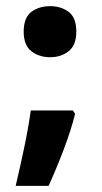

<svg xmlns="http://www.w3.org/2000/svg" viewBox="-20 -475 330 624"><path d="M57 -372Q57 -418 82 -436.5Q107 -455 143 -455Q178 -455 203 -436.5Q228 -418 228 -372Q228 -328 203 -308.5Q178 -289 143 -289Q107 -289 82 -308.5Q57 -328 57 -372ZM217 -116 224 -105Q211 -52 187 11Q163 74 138 129H31Q45 70 59 3Q73 -64 80 -116Z"/></svg>

Font: Noto Sans Telugu
Style: Bold
Weight: 700
Designer: Jelle Bosma - Monotype Design Team
Foundry: Monotype Imaging Inc.
Version: Version 2.005; ttfautohint (v1.8.4.7-5d5b)